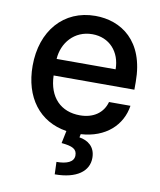

<svg xmlns="http://www.w3.org/2000/svg" viewBox="-86 -621 758 908"><g transform="rotate(10 293.5 -167.5)"><path d="M436.4 -320.3H153.1C157.7 -397.7 213.4 -464.8 299.7 -464.8C382.1 -464.8 436.1 -403.8 436.4 -320.3ZM46.9 -269.2C46.9 -117.5 126.1 -12.8 257.8 7.5L245.4 67.5C297.6 72.4 320.3 82.7 320 114.3C319.6 146 285.9 159.4 236.9 159.4L239 218.8C344.1 218.8 401.3 175.4 400.9 111.2C400.9 57.5 364.7 32.7 323.9 26.3L327.1 10.3C446 3.2 521.3 -67.8 535.5 -162.6H432.5C418 -108.7 371.8 -76.7 307.5 -76.7C216.6 -76.7 155.9 -135.3 152.7 -240.8H540.5V-278.4C540.5 -475.5 422.6 -552.6 299 -552.6C147 -552.6 46.9 -436.8 46.9 -269.2Z"/></g></svg>

Font: Margiela Sans Medium
Style: Regular
Weight: 500
Designer: Stefan Endress, Andreas Faust
Version: Version 1.100;FEAKit 1.0